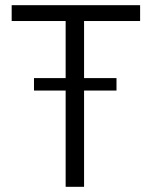

<svg xmlns="http://www.w3.org/2000/svg" viewBox="-20 -720 582 740"><path d="M520 -639V-700H25V-639H233V-419H111V-371H233V0H304V-371H429V-419H304V-639Z"/></svg>

Font: Arthouse Owned
Style: Regular
Weight: 400
Designer: Jeremy Tribby
Foundry: Tribby Type
Version: Version 1.000;PS 001.000;hotconv 1.0.88;makeotf.lib2.5.64775